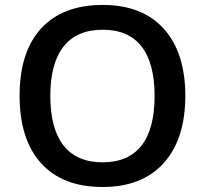

<svg xmlns="http://www.w3.org/2000/svg" viewBox="-20 -745 827 775"><path d="M728 -357.9Q728 -183.6 640.9 -86.9Q553.7 9.8 394 9.8Q232.4 9.8 145.8 -86.2Q59.1 -182.1 59.1 -358.9Q59.1 -535.6 146.2 -630.4Q233.4 -725.1 395 -725.1Q554.2 -725.1 641.1 -628.9Q728 -532.7 728 -357.9ZM183.1 -357.9Q183.1 -226.1 236.3 -158Q289.6 -89.8 394 -89.8Q498 -89.8 551 -157.2Q604 -224.6 604 -357.9Q604 -489.3 551.5 -557.1Q499 -625 395 -625Q290 -625 236.6 -557.1Q183.1 -489.3 183.1 -357.9Z"/></svg>

Font: f4446545128       
Style: Regular
Weight: 600
Foundry: Ascender Corporation
Version: Version 1.10